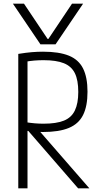

<svg xmlns="http://www.w3.org/2000/svg" viewBox="-20 -1020 540 1040"><path d="M50 -1000H110L238 -809H242L370 -1000H430L281 -780H199ZM79 -728Q122 -735 153 -737.5Q184 -740 213 -740Q300 -740 353 -718.5Q406 -697 430 -649Q454 -601 454 -523Q454 -445 430 -397Q406 -349 353 -327Q300 -305 213 -305Q185 -305 158.5 -307.5Q132 -310 98 -315L113 -359Q145 -354 168.5 -352Q192 -350 216 -350Q285 -350 326 -366.5Q367 -383 385.5 -421.5Q404 -460 404 -522Q404 -586 385.5 -623.5Q367 -661 326 -677.5Q285 -694 216 -694Q191 -694 166 -692Q141 -690 108 -684L129 -708V0H79ZM403 0 115 -332H175L464 0Z"/></svg>

Font: M PLUS Code Latin Light
Style: Regular
Weight: 300
Designer: Coji Morishita
Foundry: UNDERFOREST DESIGN
Version: Version 1.002; ttfautohint (v1.8.3)